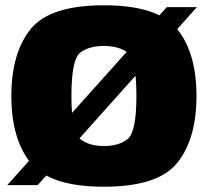

<svg xmlns="http://www.w3.org/2000/svg" viewBox="-20 -701 774 727"><path d="M7.5 0H122.5L725.5 -674H611.5ZM373.5 6Q578.5 6 651.2 -84.5Q724 -175 724 -337.5Q724 -500 651.2 -590.5Q578.5 -681 373.5 -681Q168.5 -681 95.8 -590.5Q23 -500 23 -337.5Q23 -175 95.8 -84.5Q168.5 6 373.5 6ZM373.5 -148Q316.5 -148 283.5 -174.8Q250.5 -201.5 250.5 -337.5Q250.5 -476 283.5 -501.5Q316.5 -527 373.5 -527Q430.5 -527 463.5 -501.5Q496.5 -476 496.5 -337.5Q496.5 -201.5 463.5 -174.8Q430.5 -148 373.5 -148Z"/></svg>

Font: Anybody UltraCondensed Thin Black
Style: Regular
Weight: 900
Version: Version 1.111